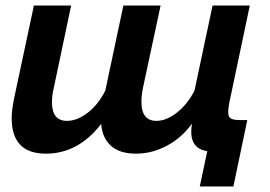

<svg xmlns="http://www.w3.org/2000/svg" viewBox="-20 -544 972 691"><path d="M699 127 726 0Q656 -10 671 -99Q634 -48 580.5 -19.5Q527 9 470 9Q410 9 379 -19.5Q348 -48 344 -98Q262 9 145 9Q22 9 22 -119Q22 -149 32 -196L102 -524H236L174 -230Q167 -202 167 -176Q167 -109 221 -109Q258 -109 296 -138.5Q334 -168 359 -218L424 -524H558L495 -230Q489 -202 489 -177Q489 -109 543 -109Q579 -109 617 -139Q655 -169 680 -218L745 -524H879L805 -173Q798 -136 804.5 -124Q811 -112 840 -112H870L820 127Z"/></svg>

Font: Raleway-v4020
Style: Bold Italic
Weight: 700
Italic angle: -12°
Designer: Matt McInerney, Pablo Impallari, Rodrigo Fuenzalida
Foundry: Matt McInerney, Pablo Impallari, Rodrigo Fuenzalida
Version: Version 4.020;PS 004.020;hotconv 1.0.88;makeotf.lib2.5.64775